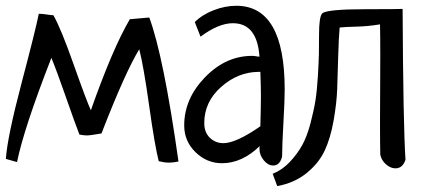

<svg xmlns="http://www.w3.org/2000/svg" viewBox="-20 -547 1442 655"><path d="M422.9 -481.4 489.3 -487.3Q538.1 -355.5 588.9 3.9Q572.3 7.8 555.7 7.8Q541 7.8 521.5 2.9Q507.8 -50.8 488.8 -186.5Q469.7 -322.3 455.1 -378.9Q407.2 -300.8 326.2 -91.8Q319.3 -90.8 302.2 -87.9Q285.2 -85 276.4 -85Q265.6 -85 251 -87.9Q235.4 -127.9 204.6 -216.3Q173.8 -304.7 155.3 -349.6Q61.5 -109.4 38.1 5.9L0 -4.9Q4.9 -79.1 53.7 -264.2Q102.5 -449.2 112.3 -500Q124 -500 139.2 -497.6Q154.3 -495.1 162.1 -495.1Q187.5 -451.2 231.4 -326.7Q275.4 -202.1 290 -170.9Q364.3 -381.8 422.9 -481.4Z M664.1 -421.9 644.5 -471.7Q669.9 -497.1 709 -512.2Q748 -527.3 786.1 -527.3Q951.2 -527.3 951.2 -242.2Q951.2 -203.1 946.8 -127Q942.4 -50.8 942.4 -12.7Q934.6 17.6 912.1 17.6Q894.5 17.6 879.9 0Q865.2 -17.6 865.2 -39.1Q865.2 -45.9 866.2 -48.8Q805.7 9.8 737.3 9.8Q685.5 9.8 647 -27.8Q608.4 -65.4 608.4 -119.1Q608.4 -210 679.2 -283.2Q750 -356.4 839.8 -356.4Q843.8 -356.4 847.7 -356Q851.6 -355.5 856.9 -354.5Q862.3 -353.5 865.2 -353.5Q857.4 -467.8 774.4 -467.8Q725.6 -467.8 664.1 -421.9ZM868.2 -116.2Q870.1 -184.6 870.1 -219.7Q870.1 -249 868.2 -301.8H860.4Q791 -300.8 733.9 -250Q676.8 -199.2 676.8 -127Q676.8 -95.7 695.8 -77.1Q714.8 -58.6 742.2 -58.6Q785.2 -58.6 868.2 -116.2Z M925.8 87.9 910.2 45.9Q942.4 33.2 968.3 5.9Q994.1 -21.5 1010.7 -51.3Q1027.3 -81.1 1039.1 -126Q1050.8 -170.9 1056.2 -204.6Q1061.5 -238.3 1064.5 -288.1Q1067.4 -337.9 1067.9 -362.8Q1068.4 -387.7 1068.4 -429.7Q1068.4 -489.3 1079.1 -501Q1092.8 -515.6 1230.5 -515.6Q1338.9 -515.6 1353.5 -516.6Q1355.5 -120.1 1363.3 -2Q1353.5 27.3 1329.1 27.3Q1312.5 27.3 1296.9 13.7Q1281.2 0 1277.3 -19.5Q1276.4 -57.6 1276.4 -132.8Q1276.4 -169.9 1276.9 -245.1Q1277.3 -320.3 1277.3 -358.4Q1277.3 -428.7 1276.4 -463.9Q1235.4 -457 1195.3 -456.1Q1155.3 -455.1 1138.7 -453.1Q1135.7 -420.9 1133.8 -357.4Q1131.8 -293.9 1130.4 -245.6Q1128.9 -197.3 1118.2 -136.2Q1107.4 -75.2 1087.4 -32.7Q1067.4 9.8 1025.9 43.5Q984.4 77.1 925.8 87.9Z"/></svg>

Font: Neucha
Style: Regular
Weight: 400
Designer: Jovanny Lemonad
Foundry: Jovanny Lemonad
Version: Version 001.001